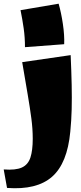

<svg xmlns="http://www.w3.org/2000/svg" viewBox="-79 -772 440 1038"><path d="M56 -517Q56 -570 49 -619Q42 -668 32 -717L238 -752Q252 -703 261 -642Q270 -581 268 -533ZM301 -60Q285 111 202.5 183.5Q120 256 -41 244L-59 144Q6 149 39.5 133.5Q73 118 85.5 79.5Q98 41 98 -22Q98 -75 90.5 -132Q83 -189 70.5 -262.5Q58 -336 41 -436L303 -474Q307 -385 308.5 -313.5Q310 -242 308.5 -181Q307 -120 301 -60Z"/></svg>

Font: Marhey ExtraBold
Style: Regular
Weight: 800
Designer: Nur Syamsi & Bustanul Arifin
Foundry: Namelatype
Version: Version 1.000; ttfautohint (v1.8.4.7-5d5b)